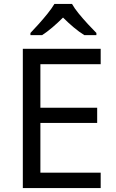

<svg xmlns="http://www.w3.org/2000/svg" viewBox="-20 -964 596 984"><path d="M496 0H97V-714H496V-635H187V-412H478V-334H187V-79H496ZM349 -944Q361 -922 383.5 -894.5Q406 -867 430.5 -840.5Q455 -814 474 -795V-784H412Q386 -800 358 -823.5Q330 -847 303 -874Q276 -847 249 -824Q222 -801 196 -784H136V-795Q155 -815 178.5 -841Q202 -867 224 -894.5Q246 -922 259 -944Z"/></svg>

Font: Noto Sans Lepcha
Style: Regular
Weight: 400
Designer: Monotype Design Team
Foundry: Monotype Imaging Inc.
Version: Version 2.006; ttfautohint (v1.8.4.7-5d5b)